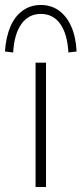

<svg xmlns="http://www.w3.org/2000/svg" viewBox="-55 -752 328 772"><path d="M88 0V-500H130V0ZM-2 -541 -35 -545Q-31 -604 -13 -645.5Q5 -687 36.5 -709.5Q68 -732 109 -732Q151 -732 182 -709.5Q213 -687 231.5 -645.5Q250 -604 253 -545L220 -541Q216 -615 187.5 -655.5Q159 -696 109 -696Q60 -696 31 -655.5Q2 -615 -2 -541Z"/></svg>

Font: Mulish ExtraLight ExtraLight
Style: Regular
Weight: 250
Version: Version 3.603